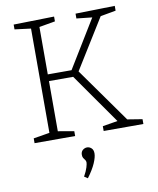

<svg xmlns="http://www.w3.org/2000/svg" viewBox="-100 -772 905 1100"><g transform="rotate(-10 352.5 -222.0)"><path d="M607 -34 589 -44 688 -28V0H457V-28L554 -44L550 -35L331 -347L350 -336H187L198 -348V-33L188 -46L291 -28V0H55V-28L158 -45L149 -33V-662L158 -649L55 -662V-690L291 -695V-667L188 -649L198 -662V-364L187 -375H347L330 -365L511 -661L517 -651L415 -662V-690L644 -695V-667L544 -649L560 -660L369 -352V-369ZM321 251 301 238Q317 209 323 189Q329 169 329 161Q329 151 324 145Q319 139 314.5 132Q310 125 310 113Q310 95 321.5 85.5Q333 76 347 76Q360 76 371.5 86Q383 96 383 117Q383 139 368 173.5Q353 208 321 251Z"/></g></svg>

Font: Bitter Thin Light
Style: Regular
Weight: 300
Version: Version 2.002